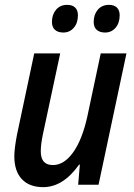

<svg xmlns="http://www.w3.org/2000/svg" viewBox="-20 -761 552 791"><path d="M39 -117Q39 -149 50 -206L121 -541H228L157 -209Q148 -167 148 -137Q148 -81 198 -81Q244 -81 281.5 -133.5Q319 -186 340 -282L395 -541H501L386 0H302L309 -83H306Q240 10 158 10Q101 10 70 -23Q39 -56 39 -117ZM194 -671Q194 -701 211 -721Q228 -741 257 -741Q278 -741 289.5 -730Q301 -719 301 -698Q301 -666 284 -646.5Q267 -627 241 -627Q219 -627 206.5 -638Q194 -649 194 -671ZM366 -671Q366 -701 383 -721Q400 -741 429 -741Q450 -741 461.5 -730Q473 -719 473 -698Q473 -666 456 -646.5Q439 -627 413 -627Q391 -627 378.5 -638Q366 -649 366 -671Z"/></svg>

Font: Noto Sans UI NarrowMedium
Style: Italic
Weight: 500
Width: 4
Italic angle: -12°
Designer: Monotype Design Team
Foundry: Monotype Imaging Inc.
Version: Version 1.001